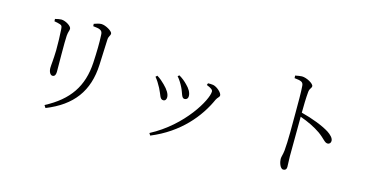

<svg xmlns="http://www.w3.org/2000/svg" viewBox="-78 -1145 3116 1592"><g transform="rotate(15 1480.0 -349.0)"><path d="M705 -410C708 -472 711 -567 714 -626C715 -659 731 -663 731 -684C731 -703 671 -740 633 -740C617 -740 592 -733 571 -725L572 -705C599 -702 622 -699 632 -693C651 -684 653 -670 654 -653C658 -583 656 -508 651 -413C639 -207 547 -72 351 31L365 53C585 -35 695 -180 705 -410ZM302 -649C319 -643 320 -635 322 -610C325 -574 328 -478 327 -432C325 -348 318 -306 318 -279C318 -247 332 -220 352 -220C366 -220 379 -230 379 -264C379 -299 376 -529 380 -572C383 -608 392 -617 392 -634C392 -657 339 -690 303 -690C290 -690 269 -686 250 -681L251 -661C272 -657 286 -655 302 -649Z M1407 -406C1431 -359 1432 -318 1459 -318C1476 -318 1488 -329 1488 -349C1488 -381 1468 -412 1440 -439C1419 -461 1397 -479 1368 -496L1355 -486C1377 -461 1394 -432 1407 -406ZM1710 -379C1721 -402 1737 -407 1737 -423C1737 -445 1693 -485 1659 -492C1643 -495 1627 -494 1614 -494L1608 -478C1649 -462 1663 -450 1663 -436C1663 -366 1520 -111 1251 30L1263 49C1501 -49 1639 -220 1710 -379ZM1232 -352C1260 -299 1261 -262 1291 -262C1308 -262 1317 -275 1317 -294C1317 -322 1297 -355 1260 -391C1243 -408 1218 -431 1192 -446L1179 -434C1198 -411 1216 -383 1232 -352Z M2296 -721C2351 -715 2371 -710 2374 -678C2379 -627 2378 -522 2378 -443C2378 -363 2379 -193 2371 -119C2367 -82 2358 -65 2358 -44C2358 -19 2373 36 2401 36C2419 36 2429 26 2429 6C2429 -12 2427 -40 2426 -84C2426 -192 2428 -360 2428 -425C2499 -400 2557 -371 2605 -338C2661 -298 2674 -268 2700 -268C2718 -268 2727 -282 2727 -297C2727 -322 2701 -346 2674 -364C2619 -399 2523 -436 2428 -460C2428 -514 2430 -591 2435 -642C2439 -673 2455 -676 2455 -694C2455 -716 2392 -751 2352 -751C2336 -751 2320 -747 2295 -743Z"/></g></svg>

Font: Noto Serif CJK JP Light
Style: Regular
Weight: 300
Designer: Ryoko NISHIZUKA 西塚涼子 (kana & ideographs); Frank Grießhammer (Latin, Greek & Cyrillic); Wenlong ZHANG 张文龙 (bopomofo); San
Foundry: Adobe Systems Incorporated
Version: Version 1.001;PS 1.001;hotconv 16.6.54;makeotf.lib2.5.65590